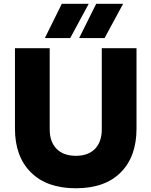

<svg xmlns="http://www.w3.org/2000/svg" viewBox="-20 -988 811 1028"><path d="M540 -784.2H403.8L495.1 -967.8H639.2ZM356 -784.2H220.2L311 -967.8H455.1ZM60.1 -298.8V-730H246.1V-294.9Q246.1 -229 282.7 -191.4Q319.3 -153.8 386.2 -153.8Q452.6 -153.8 488.8 -191.2Q524.9 -228.5 524.9 -294.9V-730H710.9V-298.8Q710.9 -149.9 626.5 -64.9Q542 20 386.2 20Q230.5 20 145.3 -65.2Q60.1 -150.4 60.1 -298.8Z"/></svg>

Font: Sora ExtraBold
Style: Regular
Weight: 800
Designer: Jonathan Barnbrook, Julián Moncada
Foundry: Barnbrook Fonts
Version: Version 2.000